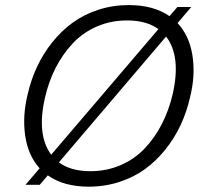

<svg xmlns="http://www.w3.org/2000/svg" viewBox="-20 -717 798 745"><path d="M668.9 -627.4Q714.8 -578.6 726.8 -501.5Q738.8 -424.3 717.3 -338.9Q704.6 -282.7 680.9 -231.9Q657.2 -181.2 622.1 -137.2Q586.9 -93.3 543.2 -61.3Q499.5 -29.3 443.1 -11Q386.7 7.3 324.2 7.3Q227.1 7.3 165.5 -36.6L134.3 0H79.1L133.8 -64Q89.4 -112.8 77.9 -189.5Q66.4 -266.1 87.4 -351.1Q100.1 -407.2 123.8 -458Q147.5 -508.8 182.6 -552.7Q217.8 -596.7 261.5 -628.7Q305.2 -660.6 361.3 -679Q417.5 -697.3 479.5 -697.3Q576.2 -697.3 637.7 -654.3L668.5 -689.9H722.2ZM154.8 -338.9Q121.1 -194.3 178.7 -116.7L594.7 -604Q548.8 -637.7 473.1 -637.7Q409.7 -637.7 355.5 -614Q301.3 -590.3 262.2 -548.6Q223.1 -506.8 196 -453.9Q168.9 -400.9 154.8 -338.9ZM649.9 -351.1Q683.6 -498.5 624.5 -575.2L208.5 -86.9Q254.9 -52.7 330.6 -52.7Q394 -52.7 448.5 -76.4Q502.9 -100.1 542 -141.6Q581.1 -183.1 608.2 -236.1Q635.3 -289.1 649.9 -351.1Z"/></svg>

Font: HK Grotesk Legacy
Style: Italic
Weight: 400
Italic angle: -13°
Designer: Alfredo Marco Pradil
Foundry: Hanken Design Co.
Version: Version 2.022;PS 002.022;hotconv 1.0.88;makeotf.lib2.5.64775